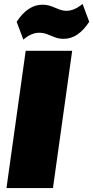

<svg xmlns="http://www.w3.org/2000/svg" viewBox="-20 -959 475 979"><path d="M348 -700 250 0H13L111 -700ZM65 -848Q93 -891 126 -913Q159 -935 195 -935Q220 -935 240.5 -927.5Q261 -920 280 -912Q299 -904 320 -904Q339 -904 359 -912.5Q379 -921 401 -939L435 -848Q407 -805 374.5 -783Q342 -761 305 -761Q280 -761 259.5 -769Q239 -777 220.5 -784.5Q202 -792 179 -792Q160 -792 140 -783.5Q120 -775 99 -757Z"/></svg>

Font: Pathway Extreme SemiCondensed Black
Style: Italic
Weight: 900
Width: 4
Italic angle: -8°
Version: Version 1.001;gftools[0.9.26]